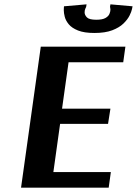

<svg xmlns="http://www.w3.org/2000/svg" viewBox="-20 -865 631 885"><path d="M481 0H77L168 -650H558L548 -578H296L266 -364H489L478 -294H257L226 -72H491ZM424 -774Q452 -774 466 -782Q480 -790 484.5 -801Q489 -812 489 -820Q489 -826 488 -829.5Q487 -833 487 -833L489 -845L591 -836Q591 -836 588.5 -823.5Q586 -811 577 -793Q568 -775 549 -756.5Q530 -738 497.5 -725.5Q465 -713 415 -713Q368 -713 339.5 -724.5Q311 -736 297 -753Q283 -770 278.5 -787.5Q274 -805 274 -818Q274 -826 274.5 -831Q275 -836 275 -836L379 -845L377 -833Q377 -833 373.5 -825.5Q370 -818 370 -808Q370 -796 380.5 -785Q391 -774 424 -774Z"/></svg>

Font: Arsenal SC
Style: Bold Italic
Weight: 700
Italic angle: -9.10001°
Designer: Andrij Shevchenko
Foundry: Stairsfor
Version: Version 2.001; ttfautohint (v1.8.4.7-5d5b)